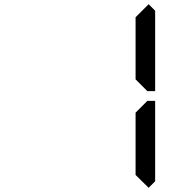

<svg xmlns="http://www.w3.org/2000/svg" viewBox="-20 -956 856 912"><path d="M624 -421 680 -477H717V-95L686 -64L624 -125V-139V-218ZM686 -936 717 -905V-523H680L624 -579V-607V-782V-861V-874Z"/></svg>

Font: DSEG14 Classic Mini
Style: Regular
Weight: 400
Designer: Keshikan(Twitter:@keshinomi_88pro)
Version: Version 0.46